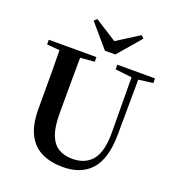

<svg xmlns="http://www.w3.org/2000/svg" viewBox="-172 -1114 1161 1269"><g transform="rotate(20 409.0 -480.0)"><path d="M294.1 -978.7 485.6 -856.7H412.4L605.9 -979.4L624.1 -960.8L485.4 -799.2H412.6L274.2 -960.8ZM411.6 18.6Q328.6 18.6 265.1 -11.1Q201.7 -40.8 166.3 -108.6Q130.9 -176.3 130.9 -290V-400.9Q130.9 -485.1 130.6 -570.6Q130.2 -656.1 127.5 -740.5H274.9Q273.9 -656.3 273.4 -571.6Q272.9 -486.9 272.9 -400.9V-305Q272.9 -213.4 293.8 -158.2Q314.7 -102.9 355.1 -78.4Q395.4 -53.9 453 -53.9Q545.1 -53.9 593.5 -114Q641.9 -174.1 640.5 -312.5L637.5 -740.5H685.2L682 -304.3Q680.6 -138.8 611.5 -60.1Q542.4 18.6 411.6 18.6ZM39.2 -707.9V-740.5H374.4V-707.9L218.8 -694.2H191.8ZM521.1 -707.9V-740.5H786.3V-707.9L674.7 -693.5H646.5Z"/></g></svg>

Font: Source Han Serif JP VF
Style: Regular
Weight: 250
Designer: Ryoko NISHIZUKA 西塚涼子 (kana & ideographs); Frank Grießhammer (Latin, Greek & Cyrillic); Wenlong ZHANG 张文龙 (bopomofo); San
Foundry: Adobe
Version: Version 2.001;hotconv 1.1.0;makeotfexe 2.6.0